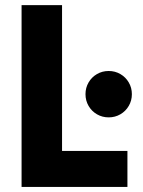

<svg xmlns="http://www.w3.org/2000/svg" viewBox="-20 -740 565 760"><path d="M65.4 -719.7H225.6V-142.6H484.4V0H65.4ZM318.4 -367.2Q318.4 -392.6 330.6 -413.6Q342.8 -434.6 363.8 -446.8Q384.8 -459 410.2 -459Q435.5 -459 456.5 -446.8Q477.5 -434.6 489.7 -413.6Q502 -392.6 502 -367.2Q502 -341.8 489.7 -320.8Q477.5 -299.8 456.5 -287.6Q435.5 -275.4 410.2 -275.4Q384.8 -275.4 363.8 -287.6Q342.8 -299.8 330.6 -320.8Q318.4 -341.8 318.4 -367.2Z"/></svg>

Font: Reddit Sans Vanilla ExtraBold
Style: Regular
Weight: 800
Designer: Stephen Hutchings
Foundry: Reddit
Version: Version 1.013